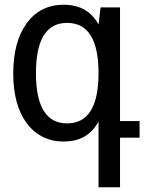

<svg xmlns="http://www.w3.org/2000/svg" viewBox="-20 -578 642 806"><path d="M393.6 -67.9Q349.1 16.1 247.1 16.1Q198.2 16.1 159.2 -3.7Q120.1 -23.4 92.3 -60.5Q35.6 -137.2 35.6 -269.5Q35.6 -403.8 92.5 -481Q149.4 -558.1 247.1 -558.1Q348.6 -558.1 393.6 -475.1L402.3 -546.9H483.9V-69.8H565.9V0H483.9V208H393.6ZM261.7 -60.1Q393.6 -60.1 393.6 -271Q393.6 -481.9 261.7 -481.9Q196.3 -481.9 163.6 -429.2Q130.9 -376 130.9 -271Q130.9 -60.1 261.7 -60.1Z"/></svg>

Font: Vazir Code Hack
Style: Code-Hack
Weight: 400
Foundry: DejaVu fonts team - Redesigned by Saber Rastikerdar
Version: Version 1.1.2